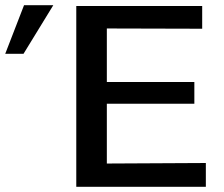

<svg xmlns="http://www.w3.org/2000/svg" viewBox="-25 -715 857 735"><path d="M-5 -509 67 -695H179L65 -509ZM267 0V-692H749V-605L384 -606V-401H719V-318H384V-89L763 -91V0Z"/></svg>

Font: Coval
Style: Medium
Weight: 500
Foundry: Context Ltd
Version: Version 001.000